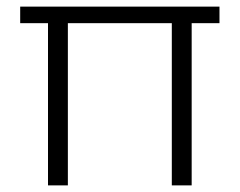

<svg xmlns="http://www.w3.org/2000/svg" viewBox="-20 -560 724 580"><path d="M185 -490V0H125V-490ZM643 -540V-490H41V-540ZM559 -490V0H499V-490Z"/></svg>

Font: Pathway Extreme 8pt Thin
Style: Regular
Weight: 100
Designer: Eduardo Rodriguez Tunni
Foundry: Eduardo Rodriguez Tunni
Version: Version 1.000